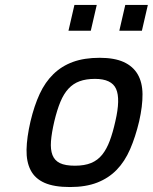

<svg xmlns="http://www.w3.org/2000/svg" viewBox="-20 -743 616 774"><path d="M382 -510Q441 -510 478.5 -493Q516 -476 535 -443.5Q554 -411 554.5 -363.5Q555 -316 541 -254Q526 -191 504.5 -141.5Q483 -92 450.5 -58.5Q418 -25 372 -7Q326 11 262 11Q198 11 159.5 -6Q121 -23 103.5 -57Q86 -91 87 -140Q88 -189 103 -254Q118 -317 140 -364.5Q162 -412 195.5 -444.5Q229 -477 274.5 -493.5Q320 -510 382 -510ZM282 -75Q321 -75 347.5 -86Q374 -97 392 -119.5Q410 -142 422.5 -175.5Q435 -209 445 -254Q466 -344 448 -384.5Q430 -425 363 -425Q327 -425 301 -415.5Q275 -406 256 -385.5Q237 -365 223.5 -332.5Q210 -300 199 -254Q188 -207 185.5 -173.5Q183 -140 191.5 -118Q200 -96 221.5 -85.5Q243 -75 282 -75ZM280 -723H370L346 -619H256ZM485 -723H576L552 -619H461Z"/></svg>

Font: Panefresco 600wt
Style: Italic
Weight: 600
Foundry: Campivisivi & Chank Co
Version: Version 1.000